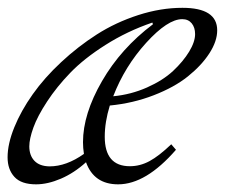

<svg xmlns="http://www.w3.org/2000/svg" viewBox="-23 -465 582 496"><path d="M70.3 11.2Q31.7 11.2 14.2 -8.1Q-3.4 -27.3 -3.4 -58.6Q-3.4 -93.3 13.9 -136Q31.2 -178.7 61.5 -221.4Q91.8 -264.2 135 -304.4Q178.2 -344.7 227.1 -376Q275.9 -407.2 334 -426Q392.1 -444.8 448.2 -444.8Q538.1 -444.8 538.1 -386.7Q538.1 -358.4 517.8 -327.1Q497.6 -295.9 462.6 -267.8Q427.7 -239.7 374.3 -219Q320.8 -198.2 260.7 -192.4Q247.6 -149.9 247.6 -111.8Q247.6 -35.6 312.5 -35.6Q338.9 -35.6 363.3 -48.8Q387.7 -62 419.4 -92.3L431.6 -78.1Q354 11.2 282.2 11.2Q219.7 11.2 199.2 -45.9Q168.5 -18.1 134.3 -3.4Q100.1 11.2 70.3 11.2ZM447.8 -415.5Q410.2 -415.5 354.7 -354.5Q299.3 -293.5 269.5 -216.3Q315.4 -220.7 356.7 -239Q397.9 -257.3 424.1 -281.7Q450.2 -306.2 465.6 -331.5Q481 -356.9 481 -377Q481 -394 472.2 -404.8Q463.4 -415.5 447.8 -415.5ZM52.7 -86.9Q52.7 -63.5 65.9 -49.6Q79.1 -35.6 105 -35.2Q148.4 -35.2 193.8 -67.4Q191.4 -83 191.4 -97.7Q191.4 -170.4 240.5 -255.4Q289.6 -340.3 372.1 -402.3L370.6 -406.7Q305.2 -384.3 249.8 -349.1Q194.3 -314 158.9 -277.3Q123.5 -240.7 98.6 -202.6Q73.7 -164.6 63.2 -135.3Q52.7 -106 52.7 -86.9Z"/></svg>

Font: Elstob Light
Style: Italic
Weight: 300
Italic angle: -20°
Designer: Peter S. Baker
Version: Version 1.015